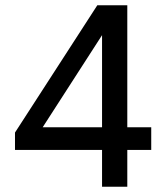

<svg xmlns="http://www.w3.org/2000/svg" viewBox="-20 -710 640 730"><path d="M37 -206 350 -690H464V-226H555V-140H464V0H368V-140H37ZM119 -190 99 -226H368V-619L391 -612Z"/></svg>

Font: Radio Canada
Style: Regular
Weight: 400
Designer: Charles Daoud, Etienne Aubert Bonn, Alexandre Saumier Demers, Jacques Le Bailly
Foundry: Radio-Canada
Version: Version 2.104;gftools[0.9.28.dev5+ged2979d]